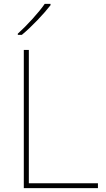

<svg xmlns="http://www.w3.org/2000/svg" viewBox="-20 -1065 546 992"><path d="M241 -1038V-1045H211C182 -1002 117 -931 72 -891V-885H93C146 -929 206 -993 241 -1038ZM103 -93H486V-118H129V-807H103Z"/></svg>

Font: Noto Sans Telugu UI Thin
Style: Regular
Weight: 100
Designer: Jelle Bosma - Monotype Design Team
Foundry: Monotype Imaging Inc.
Version: Version 2.005